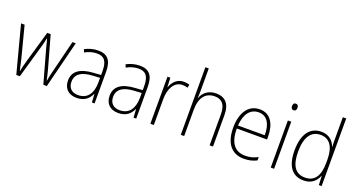

<svg xmlns="http://www.w3.org/2000/svg" viewBox="-47 -1389 3759 2028"><g transform="rotate(20 1832.5 -375.0)"><path d="M352 -373 456 0H495L628 -529H591L502 -171C489 -120 482 -92 477 -54H474C467 -90 457 -130 445 -175L346 -529H307L205 -176C190 -124 181 -84 175 -54H172C165 -89 157 -123 144 -177L53 -529H13L152 0H192L299 -373C309 -408 317 -441 324 -474H326C334 -441 342 -410 352 -373Z M879 -539C826 -539 775 -524 730 -501L743 -468C791 -494 834 -505 877 -505C957 -505 994 -462 994 -349V-306L908 -300C766 -291 685 -238 685 -133C685 -49 734 10 831 10C923 10 968 -37 994 -94H996L1002 0H1032V-355C1032 -484 983 -539 879 -539ZM911 -269 994 -274V-219C993 -101 943 -23 836 -23C765 -23 724 -63 724 -133C724 -220 791 -262 911 -269Z M1347 -539C1294 -539 1243 -524 1198 -501L1211 -468C1259 -494 1302 -505 1345 -505C1425 -505 1462 -462 1462 -349V-306L1376 -300C1234 -291 1153 -238 1153 -133C1153 -49 1202 10 1299 10C1391 10 1436 -37 1462 -94H1464L1470 0H1500V-355C1500 -484 1451 -539 1347 -539ZM1379 -269 1462 -274V-219C1461 -101 1411 -23 1304 -23C1233 -23 1192 -63 1192 -133C1192 -220 1259 -262 1379 -269Z M1840 -538C1764 -538 1718 -483 1698 -424H1696L1691 -529H1659V0H1698V-288C1697 -406 1746 -501 1839 -501C1861 -501 1880 -498 1898 -492L1905 -528C1886 -535 1863 -538 1840 -538Z M2039 -504V-760H2001V0H2039V-296C2039 -438 2103 -505 2201 -505C2279 -505 2325 -459 2325 -349V0H2363V-354C2363 -480 2306 -539 2204 -539C2112 -539 2060 -486 2039 -428H2036C2038 -454 2039 -474 2039 -504Z M2696 -539C2562 -539 2495 -421 2495 -262C2495 -99 2563 10 2711 10C2768 10 2811 -1 2855 -23V-61C2803 -34 2766 -25 2712 -25C2595 -25 2533 -110 2534 -265H2874V-297C2874 -431 2821 -539 2696 -539ZM2696 -505C2793 -505 2837 -418 2836 -299H2535C2544 -435 2604 -505 2696 -505Z M3031 -725C3009 -725 3001 -709 3001 -688C3001 -667 3010 -651 3031 -651C3053 -651 3062 -666 3062 -688C3062 -709 3055 -725 3031 -725ZM3050 -529H3012V0H3050Z M3383 10C3474 10 3524 -43 3546 -102H3548L3553 0H3584V-760H3546V-530C3546 -498 3546 -464 3548 -429H3545C3525 -489 3473 -539 3388 -539C3260 -539 3186 -440 3186 -257C3186 -83 3253 10 3383 10ZM3387 -24C3276 -24 3226 -105 3226 -257C3226 -420 3284 -505 3391 -505C3495 -505 3546 -423 3546 -281V-248C3546 -107 3498 -24 3387 -24Z"/></g></svg>

Font: Noto Sans Lao UI SemCond ExtLt
Style: Regular
Weight: 200
Width: 4
Designer: Monotype Design Team
Foundry: Monotype Imaging Inc.
Version: Version 2.000